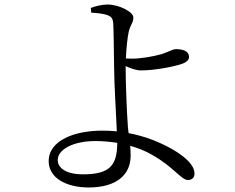

<svg xmlns="http://www.w3.org/2000/svg" viewBox="-20 -791 1040 848"><path d="M347 -21C272 -21 235 -49 235 -84C235 -132 305 -168 401 -168C435 -168 467 -165 498 -160C497 -65 470 -21 347 -21ZM535 -499C555 -490 581 -480 602 -480C665 -480 747 -497 778 -507C804 -515 815 -527 815 -539C815 -561 796 -574 757 -574C743 -574 725 -562 694 -552C659 -542 603 -532 565 -532C558 -532 547 -532 536 -533C538 -579 543 -627 549 -653C557 -683 569 -691 569 -714C569 -738 507 -771 455 -771C429 -771 404 -764 381 -756L383 -735C406 -734 433 -731 453 -725C471 -718 478 -711 480 -689C482 -669 483 -558 484 -493C484 -425 493 -287 496 -211C476 -213 454 -214 431 -214C311 -214 195 -172 195 -79C195 -8 268 37 372 37C494 37 557 -19 557 -103C557 -120 556 -134 555 -147C590 -137 623 -124 652 -107C748 -53 780 4 810 4C828 4 839 -6 839 -25C839 -77 754 -129 692 -157C649 -177 602 -193 548 -203C547 -211 546 -220 545 -229C539 -308 535 -440 535 -486Z"/></svg>

Font: Source Han Serif
Style: Regular
Weight: 400
Designer: Ryoko NISHIZUKA 西塚涼子 (kana & ideographs); Frank Grießhammer (Latin, Greek & Cyrillic); Wenlong ZHANG 张文龙 (bopomofo); San
Foundry: Adobe Systems Incorporated
Version: Version 1.001;PS 1.001;hotconv 16.6.54;makeotf.lib2.5.65590